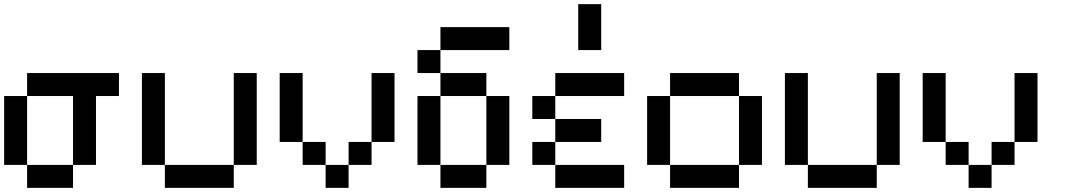

<svg xmlns="http://www.w3.org/2000/svg" viewBox="-20 -909 5151 929"><path d="M111.1 -111.1H0V-444.4H111.1ZM333.3 0H111.1V-111.1H333.3ZM333.3 -444.4H111.1V-555.6H555.6V-444.4H444.4V-111.1H333.3Z M777.8 -111.1H666.7V-555.6H777.8ZM1222.2 -111.1H1111.1V-555.6H1222.2ZM1111.1 0H777.8V-111.1H1111.1Z M1666.7 0H1555.6V-111.1H1666.7ZM1555.6 -111.1H1444.4V-222.2H1555.6ZM1777.8 -111.1H1666.7V-222.2H1777.8ZM1444.4 -222.2H1333.3V-555.6H1444.4ZM1888.9 -222.2H1777.8V-555.6H1888.9Z M2111.1 -111.1H2000V-444.4H2111.1ZM2333.3 -444.4H2111.1V-555.6H2333.3ZM2444.4 -111.1H2333.3V-444.4H2444.4ZM2333.3 0H2111.1V-111.1H2333.3ZM2444.4 -666.7H2111.1V-777.8H2444.4ZM2111.1 -555.6H2000V-666.7H2111.1Z M2666.7 -444.4V-555.6H3000V-444.4ZM2666.7 0V-111.1H3000V0ZM2666.7 -222.2V-333.3H2888.9V-222.2ZM2555.6 -333.3V-444.4H2666.7V-333.3ZM2555.6 -111.1V-222.2H2666.7V-111.1ZM2888.9 -666.7H2777.8V-888.9H2888.9Z M3222.2 -111.1H3111.1V-444.4H3222.2ZM3555.6 -444.4H3222.2V-555.6H3555.6ZM3666.7 -111.1H3555.6V-444.4H3666.7ZM3555.6 0H3222.2V-111.1H3555.6Z M3888.9 -111.1H3777.8V-555.6H3888.9ZM4333.3 -111.1H4222.2V-555.6H4333.3ZM4222.2 0H3888.9V-111.1H4222.2Z M4777.8 0H4666.7V-111.1H4777.8ZM4666.7 -111.1H4555.6V-222.2H4666.7ZM4888.9 -111.1H4777.8V-222.2H4888.9ZM4555.6 -222.2H4444.4V-555.6H4555.6ZM5000 -222.2H4888.9V-555.6H5000Z"/></svg>

Font: Pixeloid Sans
Style: Regular
Weight: 400
Designer: GGBotNet
Foundry: GGBotNet
Version: 0.5